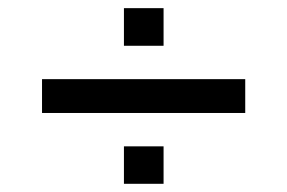

<svg xmlns="http://www.w3.org/2000/svg" viewBox="-20 -594 697 466"><path d="M82 -319.8V-401.9H575.2V-319.8ZM280.8 -147.9V-238.8H377V-147.9ZM280.8 -482.9V-574.2H377V-482.9Z"/></svg>

Font: Lumene Sans Medium
Style: Regular
Weight: 500
Designer: Deni Anggara
Version: Version 1.003;Glyphs 3.1.2 (3151)